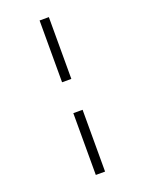

<svg xmlns="http://www.w3.org/2000/svg" viewBox="-181 -844 881 1168"><g transform="rotate(-20 259.5 -260.0)"><path d="M229 -360H289V-760H229ZM229 240H289V-160H229Z"/></g></svg>

Font: Noto Serif SemiCondensed Medium
Style: Regular
Weight: 500
Width: 4
Designer: Monotype Design Team
Foundry: Monotype Imaging Inc.
Version: Version 2.014